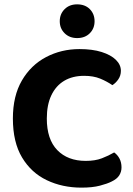

<svg xmlns="http://www.w3.org/2000/svg" viewBox="-20 -851 615 888"><path d="M539.1 -523.5Q539.1 -501.4 527.2 -484.1Q515.2 -466.7 499.7 -457.2Q474.7 -474.4 443.4 -487.4Q412 -500.3 369 -500.3Q315.6 -500.3 276.9 -477.3Q238.3 -454.2 217.4 -410.1Q196.5 -366 196.5 -303Q196.5 -206.6 244.9 -156.8Q293.2 -106.9 376.5 -106.9Q420.2 -106.9 451.2 -118.9Q482.2 -130.8 508 -146Q523.3 -135.2 532.7 -117.5Q542 -99.8 542 -76.6Q542 -56.8 531.6 -40Q521.2 -23.3 496 -11.3Q476.8 -1.4 442.1 7.7Q407.4 16.8 356.8 16.8Q268.5 16.8 196.5 -17.6Q124.4 -51.9 82 -122.7Q39.6 -193.4 39.6 -303Q39.6 -407.2 81.2 -478.6Q122.8 -550 193.1 -587Q263.4 -624 347.8 -624Q407.3 -624 450.1 -610.5Q492.8 -597 516 -574.3Q539.1 -551.6 539.1 -523.5ZM417.4 -752.8Q417.4 -719.4 395.3 -697.2Q373.2 -674.9 336.8 -674.9Q301.4 -674.9 278.9 -697.2Q256.4 -719.4 256.4 -752.8Q256.4 -786.4 278.9 -808.7Q301.3 -830.9 336.6 -830.9Q373.5 -830.9 395.5 -808.7Q417.4 -786.4 417.4 -752.8Z"/></svg>

Font: Baloo Bhaijaan 2
Style: Regular
Weight: 400
Designer: Sanskriti Dholi, Noopur Datye and Ek Type
Foundry: Ek Type
Version: Version 1.701